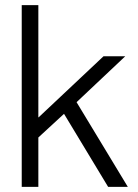

<svg xmlns="http://www.w3.org/2000/svg" viewBox="-20 -731 541 751"><path d="M95 -161V-272H131L385 -511H470L259 -312L248 -302ZM65 0V-711H130V0ZM403 0 220 -303 267 -352 480 0Z"/></svg>

Font: TikTok Sans 24pt Light
Style: Regular
Weight: 300
Version: Version 4.000